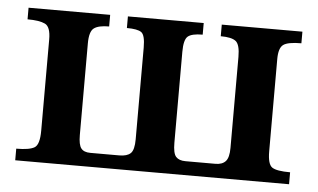

<svg xmlns="http://www.w3.org/2000/svg" viewBox="-41 -533 982 593"><g transform="rotate(5 450.5 -236.5)"><path d="M874 0H25V-36Q66 -36 81.5 -45.5Q97 -55 97 -98V-381Q97 -420 79.5 -428.5Q62 -437 25 -437V-473H278V-437Q245 -437 231 -426.5Q217 -416 217 -379V-95Q217 -65 225.5 -54Q234 -43 254 -43H344Q368 -43 379 -53.5Q390 -64 390 -97V-381Q390 -420 378 -428.5Q366 -437 333 -437V-473H568V-437Q534 -437 522 -426.5Q510 -416 510 -379V-97Q510 -64 519.5 -53.5Q529 -43 549 -43H642Q663 -43 673.5 -54.5Q684 -66 684 -96V-378Q684 -416 671 -426.5Q658 -437 624 -437V-473H874V-437Q832 -437 818 -426.5Q804 -416 804 -382V-96Q804 -56 818 -46.5Q832 -37 874 -37Z"/></g></svg>

Font: STIX Two Text SemiBold
Style: Regular
Weight: 600
Designer: Ross Mills, John Hudson & Paul Hanslow, Tiro Typeworks Ltd; with prior portions MicroPress Inc., and Coen Hoffman.
Foundry: Tiro Typeworks Ltd
Version: Version 2.13 b171